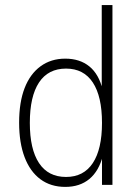

<svg xmlns="http://www.w3.org/2000/svg" viewBox="-20 -725 542 753"><path d="M236 8Q179 8 138.5 -22Q98 -52 76.5 -108.5Q55 -165 55 -244Q55 -324 76.5 -379.5Q98 -435 139 -465Q180 -495 236 -495Q293 -495 330.5 -464.5Q368 -434 383 -372H379V-705H421V0H380V-116H384Q368 -54 330.5 -23Q293 8 236 8ZM239 -31Q308 -31 344 -85.5Q380 -140 380 -243Q380 -347 344 -401.5Q308 -456 239 -456Q169 -456 133 -401.5Q97 -347 97 -243Q97 -140 133 -85.5Q169 -31 239 -31Z"/></svg>

Font: Nunito Sans 10pt Condensed ExtraLight
Style: Regular
Weight: 250
Width: 3
Designer: Vernon Adams
Foundry: Vernon Adams
Version: Version 3.101;gftools[0.9.27]